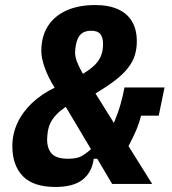

<svg xmlns="http://www.w3.org/2000/svg" viewBox="-20 -730 681 762"><path d="M425 0 366 -100H352Q345 -46 308 -17Q271 12 200 12Q112 12 70.5 -31Q29 -74 29 -150Q29 -198 49 -241.5Q69 -285 107 -321Q145 -357 197 -382Q172 -421 158 -460Q144 -499 144 -527Q144 -585 169.5 -625.5Q195 -666 243 -688Q291 -710 358 -710Q412 -710 449 -693Q486 -676 504.5 -644Q523 -612 523 -566Q523 -535 514.5 -509Q506 -483 486.5 -458.5Q467 -434 435.5 -410Q404 -386 359 -359L432 -242Q449 -283 458.5 -316.5Q468 -350 474 -383H633L610 -271H540Q533 -243 521.5 -215.5Q510 -188 490 -150L584 0ZM342 -608Q316 -608 301.5 -595Q287 -582 281 -551Q280 -544 279 -536.5Q278 -529 278 -521Q278 -505 285.5 -485Q293 -465 309 -437Q339 -455 356.5 -472.5Q374 -490 381.5 -510Q389 -530 389 -555Q389 -581 378.5 -594.5Q368 -608 342 -608ZM250 -100Q285 -100 303 -110Q321 -120 341 -138L241 -306Q219 -291 205 -276.5Q191 -262 182.5 -246.5Q174 -231 170 -210Q169 -203 168 -193Q167 -183 167 -177Q167 -140 185.5 -120Q204 -100 250 -100Z"/></svg>

Font: IBM Plex Sans Condensed
Style: Bold Italic
Weight: 700
Width: 3
Italic angle: -11.31°
Designer: Mike Abbink, Paul van der Laan, Pieter van Rosmalen
Foundry: Bold Monday
Version: Version 3.201